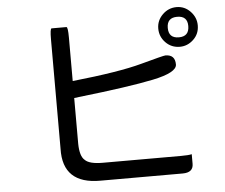

<svg xmlns="http://www.w3.org/2000/svg" viewBox="-55 -858 1111 946"><g transform="rotate(-5 500.0 -384.5)"><path d="M310.5 -475.6Q542 -500 654.3 -530.8Q766.6 -561.5 776.4 -561.5Q824.2 -561.5 824.2 -512.7Q824.2 -472.7 704.6 -447.8Q585 -422.9 334 -394.5L322.3 -392.6L310.5 -391.6V-165Q311.5 -103.5 335 -84Q356.4 -61.5 422.9 -61.5H810.5Q847.7 -61.5 863.3 -65.4Q863.3 -61.5 863.3 -17.6Q863.3 25.4 810.5 25.4H404.3Q216.8 26.4 221.7 -148.4V-689.5Q221.7 -743.2 229.5 -743.2H302.7Q310.5 -743.2 310.5 -689.5V-475.6ZM851.6 -793.9Q891.6 -793.9 919.9 -764.2Q948.2 -734.4 948.2 -695.3Q948.2 -653.3 918.9 -625.5Q889.6 -597.7 851.6 -597.7Q809.6 -597.7 781.2 -627Q752.9 -656.2 752.9 -696.3Q752.9 -736.3 782.2 -765.1Q811.5 -793.9 851.6 -793.9ZM850.6 -746.1Q799.8 -746.1 799.8 -695.3Q799.8 -644.5 850.6 -644.5Q901.4 -644.5 901.4 -696.3Q901.4 -746.1 850.6 -746.1Z"/></g></svg>

Font: YuPearl-Regular
Style: Regular
Weight: 400
Designer: Max Yao
Foundry: Max-Everyday
Version: Version 1.011; ttfautohint (v1.8.3)